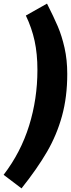

<svg xmlns="http://www.w3.org/2000/svg" viewBox="-64 -880 392 1062"><path d="M308 -471Q308 -344 279 -238.5Q250 -133 195.5 -39.5Q141 54 55 162L-44 87Q51 -37 97 -185Q143 -333 143 -493Q143 -582 127.5 -653.5Q112 -725 79 -794L196 -860Q233 -787 255.5 -734.5Q278 -682 293 -615.5Q308 -549 308 -471Z"/></svg>

Font: Fira Sans Condensed ExtraBold
Style: Italic
Weight: 800
Width: 3
Italic angle: -8°
Designer: bBox Type GmbH & Carrois Corporate GbR & Edenspiekermann AG
Foundry: bBox Type GmbH & Carrois Corporate GbR & Edenspiekermann AG
Version: Version 4.301